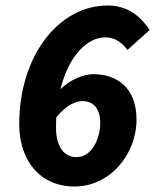

<svg xmlns="http://www.w3.org/2000/svg" viewBox="-20 -667 565 699"><path d="M184 -201C184 -214 184 -227 185 -240C221 -284 255 -299 280 -299C322 -299 345 -269 345 -219C345 -165 316 -95 258 -95C214 -95 184 -133 184 -201ZM251 12C383 12 477 -108 477 -231C477 -346 408 -397 319 -397C286 -397 236 -378 200 -342C230 -464 298 -531 363 -531C400 -531 425 -511 444 -485L525 -558C494 -604 448 -647 372 -647C194 -647 50 -464 50 -215C50 -80 128 12 251 12Z"/></svg>

Font: Source Sans Pro
Style: Bold Italic
Weight: 700
Italic angle: -11°
Designer: Paul D. Hunt
Foundry: Adobe Systems Incorporated
Version: Version 3.006;hotconv 1.0.111;makeotfexe 2.5.65597